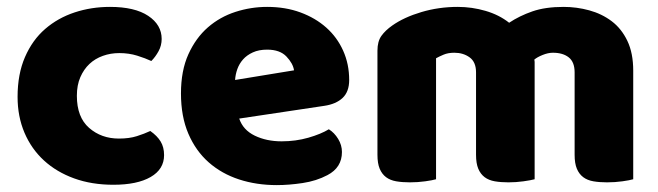

<svg xmlns="http://www.w3.org/2000/svg" viewBox="-20 -521 1909 557"><path d="M326 -367Q301 -367 278.5 -359Q256 -351 239.5 -335.5Q223 -320 213 -297Q203 -274 203 -243Q203 -181 238.5 -150Q274 -119 325 -119Q355 -119 377 -126Q399 -133 416 -141Q436 -127 446 -110.5Q456 -94 456 -71Q456 -30 417 -7.5Q378 15 309 15Q246 15 195 -3.5Q144 -22 107.5 -55.5Q71 -89 51 -136Q31 -183 31 -240Q31 -306 52.5 -355.5Q74 -405 111 -437Q148 -469 196.5 -485Q245 -501 299 -501Q371 -501 410 -475Q449 -449 449 -408Q449 -389 440 -372.5Q431 -356 419 -344Q402 -352 378 -359.5Q354 -367 326 -367Z M783 16Q724 16 673.5 -0.5Q623 -17 585.5 -50Q548 -83 526.5 -133Q505 -183 505 -250Q505 -316 526.5 -363.5Q548 -411 583 -441.5Q618 -472 663 -486.5Q708 -501 755 -501Q808 -501 851.5 -485Q895 -469 926.5 -441Q958 -413 975.5 -374Q993 -335 993 -289Q993 -255 974 -237Q955 -219 921 -214L674 -177Q685 -144 719 -127.5Q753 -111 797 -111Q838 -111 874.5 -121.5Q911 -132 934 -146Q950 -136 961 -118Q972 -100 972 -80Q972 -35 930 -13Q898 4 858 10Q818 16 783 16ZM755 -377Q731 -377 713.5 -369Q696 -361 685 -348.5Q674 -336 668.5 -320.5Q663 -305 662 -289L833 -317Q830 -337 811 -357Q792 -377 755 -377Z M1308 -501Q1349 -501 1388.5 -489.5Q1428 -478 1457 -455Q1487 -475 1524.5 -488Q1562 -501 1615 -501Q1653 -501 1689.5 -491Q1726 -481 1754.5 -459.5Q1783 -438 1800 -402.5Q1817 -367 1817 -316V-1Q1807 2 1785.5 5Q1764 8 1741 8Q1719 8 1701.5 5Q1684 2 1672 -7Q1660 -16 1653.5 -31.5Q1647 -47 1647 -72V-311Q1647 -341 1630 -354.5Q1613 -368 1584 -368Q1570 -368 1554 -361.5Q1538 -355 1530 -348Q1531 -344 1531 -340.5Q1531 -337 1531 -334V-1Q1520 2 1498.5 5Q1477 8 1455 8Q1433 8 1415.5 5Q1398 2 1386 -7Q1374 -16 1367.5 -31.5Q1361 -47 1361 -72V-311Q1361 -341 1342.5 -354.5Q1324 -368 1298 -368Q1280 -368 1267 -362.5Q1254 -357 1245 -352V-1Q1235 2 1213.5 5Q1192 8 1169 8Q1147 8 1129.5 5Q1112 2 1100 -7Q1088 -16 1081.5 -31.5Q1075 -47 1075 -72V-374Q1075 -401 1086.5 -417Q1098 -433 1118 -447Q1152 -471 1202.5 -486Q1253 -501 1308 -501Z"/></svg>

Font: Baloo Tammudu
Style: Regular
Weight: 400
Designer: Omkar Shende and Ek Type
Foundry: Ek Type
Version: Version 1.007;PS 1.000;hotconv 1.0.88;makeotf.lib2.5.647800